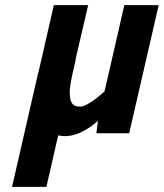

<svg xmlns="http://www.w3.org/2000/svg" viewBox="-20 -520 639 749"><path d="M161 209 207 8C215 10 225 11 235 11C301 11 362 -49 362 -49L356 0H484L599 -500H465L388 -164C388 -164 325 -104 293 -104C259 -104 252 -125 252 -162C252 -175 256 -200 261 -224L276 -290H275L324 -500H190L142 -290L133 -251C132 -248 131 -245 131 -242L128 -232L27 209Z"/></svg>

Font: RazerF5
Style: Bold Italic
Weight: 700
Foundry: Razer Inc.
Version: Version 2